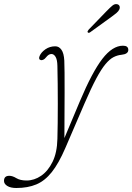

<svg xmlns="http://www.w3.org/2000/svg" viewBox="-129 -690 662 960"><path d="M270.5 -184Q332 -330 382.8 -395.8Q433.5 -461.5 486 -461.5Q512.5 -461.5 512.5 -440.5Q512.5 -419.5 478 -416Q457.5 -414 438.5 -404.2Q419.5 -394.5 398.5 -369.5Q377.5 -344.5 352.2 -297.2Q327 -250 293.5 -172.5L197.5 50.5Q164.5 127 130 170.5Q95.5 214 52.8 232Q10 250 -47.5 250Q-76 250 -92.5 239.8Q-109 229.5 -109 214.5Q-109 189 -82.5 189Q-66.5 189 -47.2 200.8Q-28 212.5 4 212.5Q42 212.5 76.5 189Q111 165.5 133.8 119.2Q156.5 73 158 4.5Q159 -29 159.5 -74.5Q160 -120 160 -170.8Q160 -221.5 159.5 -270.8Q159 -320 158 -360.5Q157.5 -391 149 -405.5Q140.5 -420 128 -420Q114 -420 101 -403Q94 -394 87 -391.2Q80 -388.5 75.5 -389.5Q62 -392.5 69 -410Q77 -429 98.5 -443.8Q120 -458.5 147.5 -458.5Q166 -458.5 178.2 -441.2Q190.5 -424 192.5 -387Q193.5 -369 193.8 -326.2Q194 -283.5 194 -227.2Q194 -171 193.5 -111.2Q193 -51.5 193 0.5ZM403.5 -634Q421 -652 432.8 -661.8Q444.5 -671.5 456.5 -669Q465.5 -667 468.5 -659.8Q471.5 -652.5 468 -643.5Q464 -634 453.5 -625.2Q443 -616.5 430 -607L321.5 -528.5Q314 -523.5 310 -528Q307.5 -530.5 309.5 -534.5Q311.5 -538.5 314.5 -542Z"/></svg>

Font: Fraunces 9pt SuperSoft Thin
Style: Italic
Weight: 100
Italic angle: -16°
Version: Version 1.000;[0bf87f6ff]